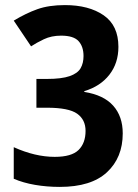

<svg xmlns="http://www.w3.org/2000/svg" viewBox="-20 -722 541 754"><path d="M445 -538Q445 -474 409.5 -428.5Q374 -383 311 -364V-361Q387 -349 424.5 -307Q462 -265 462 -198Q462 -103 400 -45.5Q338 12 215 12Q164 12 117.5 4Q71 -4 34 -20V-144Q118 -106 195 -106Q261 -106 288.5 -133Q316 -160 316 -208Q316 -252 283 -275.5Q250 -299 164 -299H123V-412H164Q222 -412 253.5 -423Q285 -434 296.5 -454Q308 -474 308 -502Q308 -539 288.5 -560.5Q269 -582 220 -582Q182 -582 152.5 -568Q123 -554 102 -540L34 -641Q82 -670 127 -686Q172 -702 235 -702Q329 -702 387 -662Q445 -622 445 -538Z"/></svg>

Font: Noto Sans Kannada Condensed
Style: Bold
Weight: 700
Width: 3
Designer: Jelle Bosma - Monotype Design Team
Foundry: Monotype Imaging Inc.
Version: Version 2.005; ttfautohint (v1.8.4.7-5d5b)